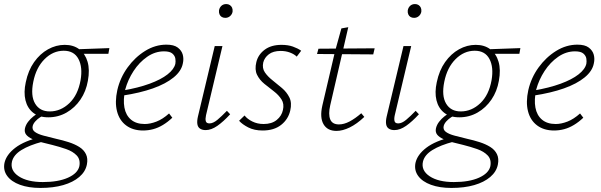

<svg xmlns="http://www.w3.org/2000/svg" viewBox="-74 -637 2961 946"><path d="M125 289Q67 289 24.5 273.5Q-18 258 -38.5 230Q-59 202 -52 166Q-43 125 1.5 91Q46 57 127 38L136 61Q71 78 32 102Q-7 126 -15 159Q-25 203 18 231.5Q61 260 137 260Q213 260 261 238.5Q309 217 317 182Q323 149 304 129Q285 109 252 97.5Q219 86 183 77Q156 71 130.5 64Q105 57 85 48Q65 39 55 26.5Q45 14 49 -5Q53 -22 64.5 -37Q76 -52 90 -63Q104 -74 117 -82L146 -72Q136 -67 123.5 -59Q111 -51 100.5 -39.5Q90 -28 87 -16Q83 2 98 13Q113 24 141.5 31.5Q170 39 203 47Q235 54 264.5 63.5Q294 73 316.5 87Q339 101 349.5 122.5Q360 144 354 174Q347 209 316.5 235Q286 261 237.5 275Q189 289 125 289ZM164 -59Q118 -59 89.5 -81.5Q61 -104 51.5 -143Q42 -182 53 -232Q65 -290 94 -331Q123 -372 162.5 -394Q202 -416 245 -416Q288 -416 317 -394Q346 -372 357.5 -332.5Q369 -293 359 -239Q350 -187 322.5 -146.5Q295 -106 254 -82.5Q213 -59 164 -59ZM171 -88Q225 -88 267.5 -128.5Q310 -169 323 -242Q334 -306 312.5 -346.5Q291 -387 240 -387Q187 -387 145.5 -345.5Q104 -304 90 -234Q76 -165 99 -126.5Q122 -88 171 -88ZM460 -372H313L299 -394L465 -400Z M631 6Q581 6 547.5 -19Q514 -44 502.5 -89Q491 -134 504 -193Q518 -254 554.5 -304.5Q591 -355 641 -386Q691 -417 746 -417Q783 -417 802 -402.5Q821 -388 826.5 -367.5Q832 -347 827 -325Q820 -287 781.5 -255.5Q743 -224 679.5 -201.5Q616 -179 530 -166L531 -191Q607 -204 663 -224.5Q719 -245 751.5 -270.5Q784 -296 790 -323Q792 -334 790 -348Q788 -362 775.5 -373Q763 -384 734 -384Q690 -384 651 -357Q612 -330 584 -287Q556 -244 543 -196Q532 -145 539 -107Q546 -69 571.5 -47.5Q597 -26 639 -26Q666 -26 697 -38Q728 -50 759 -78L775 -57Q753 -36 729 -21.5Q705 -7 680.5 -0.5Q656 6 631 6Z M939 4Q923 4 912 -3Q901 -10 898.5 -25Q896 -40 901 -62L984 -410H1022L941 -69Q937 -51 940 -40Q943 -29 958 -29Q976 -29 997 -46.5Q1018 -64 1044 -91L1060 -74Q1027 -38 997 -17Q967 4 939 4ZM1036 -549Q1026 -549 1018.5 -553.5Q1011 -558 1007.5 -566.5Q1004 -575 1005 -585Q1007 -599 1016.5 -608Q1026 -617 1041 -617Q1051 -617 1058.5 -612Q1066 -607 1069.5 -599Q1073 -591 1072 -580Q1070 -567 1060 -558Q1050 -549 1036 -549Z M1220 6Q1179 6 1149.5 -9Q1120 -24 1104 -42L1131 -68Q1144 -51 1169 -38.5Q1194 -26 1225 -26Q1265 -26 1289.5 -46Q1314 -66 1320 -95Q1327 -125 1313 -147Q1299 -169 1275.5 -187Q1252 -205 1228.5 -224Q1205 -243 1192.5 -268.5Q1180 -294 1189 -331Q1198 -368 1230 -392Q1262 -416 1313 -416Q1345 -416 1369 -407.5Q1393 -399 1410 -387L1388 -358Q1376 -370 1355 -378Q1334 -386 1309 -386Q1272 -386 1250.5 -369.5Q1229 -353 1223 -329Q1217 -301 1231 -280.5Q1245 -260 1268.5 -241.5Q1292 -223 1315.5 -203Q1339 -183 1352 -156.5Q1365 -130 1356 -92Q1346 -49 1311 -21.5Q1276 6 1220 6Z M1584 8Q1539 8 1520 -25Q1501 -58 1514 -116L1577 -385L1608 -497L1642 -503L1553 -118Q1543 -74 1553 -49Q1563 -24 1596 -24Q1621 -24 1648.5 -38.5Q1676 -53 1706 -79L1721 -61Q1684 -26 1649 -9Q1614 8 1584 8ZM1488 -371 1495 -397 1772 -399 1765 -369Z M1869 4Q1853 4 1842 -3Q1831 -10 1828.5 -25Q1826 -40 1831 -62L1914 -410H1952L1871 -69Q1867 -51 1870 -40Q1873 -29 1888 -29Q1906 -29 1927 -46.5Q1948 -64 1974 -91L1990 -74Q1957 -38 1927 -17Q1897 4 1869 4ZM1966 -549Q1956 -549 1948.5 -553.5Q1941 -558 1937.5 -566.5Q1934 -575 1935 -585Q1937 -599 1946.5 -608Q1956 -617 1971 -617Q1981 -617 1988.5 -612Q1996 -607 1999.5 -599Q2003 -591 2002 -580Q2000 -567 1990 -558Q1980 -549 1966 -549Z M2150 289Q2092 289 2049.5 273.5Q2007 258 1986.5 230Q1966 202 1973 166Q1982 125 2026.5 91Q2071 57 2152 38L2161 61Q2096 78 2057 102Q2018 126 2010 159Q2000 203 2043 231.5Q2086 260 2162 260Q2238 260 2286 238.5Q2334 217 2342 182Q2348 149 2329 129Q2310 109 2277 97.5Q2244 86 2208 77Q2181 71 2155.5 64Q2130 57 2110 48Q2090 39 2080 26.5Q2070 14 2074 -5Q2078 -22 2089.5 -37Q2101 -52 2115 -63Q2129 -74 2142 -82L2171 -72Q2161 -67 2148.5 -59Q2136 -51 2125.5 -39.5Q2115 -28 2112 -16Q2108 2 2123 13Q2138 24 2166.5 31.5Q2195 39 2228 47Q2260 54 2289.5 63.5Q2319 73 2341.5 87Q2364 101 2374.5 122.5Q2385 144 2379 174Q2372 209 2341.5 235Q2311 261 2262.5 275Q2214 289 2150 289ZM2189 -59Q2143 -59 2114.5 -81.5Q2086 -104 2076.5 -143Q2067 -182 2078 -232Q2090 -290 2119 -331Q2148 -372 2187.5 -394Q2227 -416 2270 -416Q2313 -416 2342 -394Q2371 -372 2382.5 -332.5Q2394 -293 2384 -239Q2375 -187 2347.5 -146.5Q2320 -106 2279 -82.5Q2238 -59 2189 -59ZM2196 -88Q2250 -88 2292.5 -128.5Q2335 -169 2348 -242Q2359 -306 2337.5 -346.5Q2316 -387 2265 -387Q2212 -387 2170.5 -345.5Q2129 -304 2115 -234Q2101 -165 2124 -126.5Q2147 -88 2196 -88ZM2485 -372H2338L2324 -394L2490 -400Z M2656 6Q2606 6 2572.5 -19Q2539 -44 2527.5 -89Q2516 -134 2529 -193Q2543 -254 2579.5 -304.5Q2616 -355 2666 -386Q2716 -417 2771 -417Q2808 -417 2827 -402.5Q2846 -388 2851.5 -367.5Q2857 -347 2852 -325Q2845 -287 2806.5 -255.5Q2768 -224 2704.5 -201.5Q2641 -179 2555 -166L2556 -191Q2632 -204 2688 -224.5Q2744 -245 2776.5 -270.5Q2809 -296 2815 -323Q2817 -334 2815 -348Q2813 -362 2800.5 -373Q2788 -384 2759 -384Q2715 -384 2676 -357Q2637 -330 2609 -287Q2581 -244 2568 -196Q2557 -145 2564 -107Q2571 -69 2596.5 -47.5Q2622 -26 2664 -26Q2691 -26 2722 -38Q2753 -50 2784 -78L2800 -57Q2778 -36 2754 -21.5Q2730 -7 2705.5 -0.5Q2681 6 2656 6Z"/></svg>

Font: Ysabeau Office ExtraLight
Style: Italic
Weight: 250
Italic angle: -12°
Designer: Christian Thalmann (Catharsis Fonts)
Version: Version 2.001;gftools[0.9.30]; featfreeze: tnum,lnum,ss02